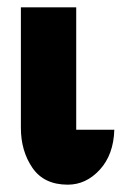

<svg xmlns="http://www.w3.org/2000/svg" viewBox="-20 -493 346 524"><path d="M37 -144V-473H188V-181V-139H257H292Q290 -71 252.5 -30Q215 11 165 11Q100 11 68.5 -35Q37 -81 37 -144Z"/></svg>

Font: Coval
Style: Black
Weight: 1000
Foundry: Context Ltd
Version: Version 001.000